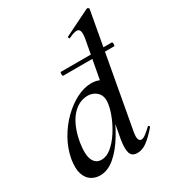

<svg xmlns="http://www.w3.org/2000/svg" viewBox="-180 -825 843 937"><g transform="rotate(-30 242.0 -356.5)"><path d="M193 -499Q189 -499 189 -510Q189 -521 193 -521H480Q484 -521 484 -510Q484 -499 480 -499ZM107 13Q81 13 59 -0.5Q37 -14 26.5 -44.5Q16 -75 24 -126Q34 -181 61.5 -230Q89 -279 127.5 -317Q166 -355 209 -377Q252 -399 294 -399Q326 -399 351 -383Q376 -367 378 -332L331 -246Q301 -171 265.5 -112.5Q230 -54 190 -20.5Q150 13 107 13ZM151 -50Q180 -50 207.5 -73Q235 -96 257.5 -130.5Q280 -165 295 -202Q310 -239 314 -266Q322 -310 300.5 -332.5Q279 -355 246 -355Q193 -354 154.5 -307.5Q116 -261 101 -175Q91 -110 105 -80Q119 -50 151 -50ZM320 9Q289 9 281 -15Q273 -39 281 -89L376 -599Q384 -643 370.5 -653Q357 -663 314 -642Q310 -640 308 -646Q306 -652 310 -653L456 -725Q461 -727 465 -723Q469 -719 468 -717L354 -89Q349 -60 354 -49Q359 -38 368 -38Q379 -38 393.5 -49Q408 -60 426 -77Q429 -81 433.5 -77Q438 -73 434 -69Q402 -32 375 -11.5Q348 9 320 9Z"/></g></svg>

Font: Cormorant Garamond Light SemiBold
Style: Italic
Weight: 600
Italic angle: -10°
Version: Version 4.001